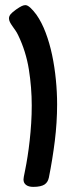

<svg xmlns="http://www.w3.org/2000/svg" viewBox="-20 -604 323 750"><path d="M170.9 89.8Q168.9 98.6 165 105.2Q161.1 111.8 154.3 116.5Q147.5 121.1 136.5 123.5Q125.5 126 109.9 126Q91.8 126 81.8 118.4Q71.8 110.8 71.8 97.2Q71.8 93.8 73 86.7Q74.2 79.6 78.1 61Q83 37.1 87.6 7.6Q92.3 -22 95.9 -54.7Q99.6 -87.4 101.8 -122.3Q104 -157.2 104 -191.9Q104 -261.7 92.8 -332.5Q81.5 -403.3 50.8 -466.8Q45.9 -477.1 39.8 -485.8Q33.7 -494.6 28.1 -502.4Q22.5 -510.3 18.8 -517.6Q15.1 -524.9 15.1 -532.2Q15.1 -540.5 21.2 -548.1Q27.3 -555.7 43 -566.9Q57.1 -576.7 64.9 -580.3Q72.8 -584 79.1 -584Q87.4 -584 98.4 -574Q109.4 -564 122.1 -546.9Q143.1 -517.1 158.4 -476.3Q173.8 -435.5 183.6 -388.9Q193.4 -342.3 198.2 -293Q203.1 -243.7 203.1 -196.8Q203.1 -125.5 194.1 -53.2Q185.1 19 170.9 89.8Z"/></svg>

Font: Gochi Hand
Style: Regular
Weight: 400
Designer: Juan Pablo del Peral
Foundry: Juan Pablo del Peral
Version: Version 1.001